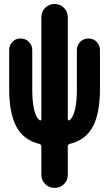

<svg xmlns="http://www.w3.org/2000/svg" viewBox="-20 -710 540 950"><path d="M474.6 -461.9V-269.5Q474.6 -149.4 439 -83Q403.3 -16.6 325.2 2Q315.4 4.9 315.4 14.6V155.3Q315.4 182.6 296.4 201.2Q277.3 219.7 250 219.7Q222.7 219.7 203.6 200.7Q184.6 181.6 184.6 155.3V14.6Q184.6 4.9 174.8 2Q96.7 -16.6 61 -83.5Q25.4 -150.4 25.4 -269.5V-461.9Q25.4 -486.3 41.5 -502.9Q57.6 -519.5 82 -519.5Q106.4 -519.5 123 -502.9Q139.6 -486.3 139.6 -461.9V-269.5Q139.6 -143.6 175.8 -115.2Q178.7 -113.3 181.6 -114.7Q184.6 -116.2 184.6 -120.1V-625Q184.6 -652.3 203.6 -671.4Q222.7 -690.4 250 -690.4Q277.3 -690.4 296.4 -671.4Q315.4 -652.3 315.4 -625V-120.1Q315.4 -116.2 318.4 -114.7Q321.3 -113.3 324.2 -115.2Q360.4 -144.5 360.4 -269.5V-461.9Q360.4 -486.3 377 -502.9Q393.6 -519.5 418 -519.5Q442.4 -519.5 458.5 -502.9Q474.6 -486.3 474.6 -461.9Z"/></svg>

Font: Rounded-X Mgen+ 2m bold
Style: Bold
Weight: 700
Designer: [Source Han Sans]
Ryoko NISHIZUKA  (kana & ideographs); Paul D. Hunt (Latin, Greek & Cyrillic); Wenlong ZHANG  (bopomofo
Version: Version 1.059.20150602